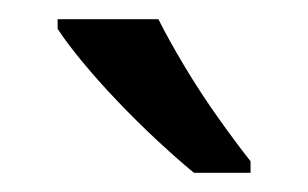

<svg xmlns="http://www.w3.org/2000/svg" viewBox="-20 -786 321 200"><path d="M145 -766Q156 -744 172.5 -716.5Q189 -689 207.5 -663Q226 -637 241 -618V-606H182Q165 -620 144 -639.5Q123 -659 102.5 -680.5Q82 -702 65.5 -722Q49 -742 40 -756V-766Z"/></svg>

Font: uoriya05
Style: Book
Weight: 400
Designer: Jelle Bosma - Monotype Design Team
Foundry: Monotype Imaging Inc.
Version: Version 2.003